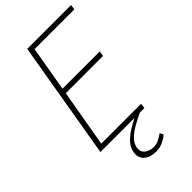

<svg xmlns="http://www.w3.org/2000/svg" viewBox="-277 -779 1078 1078"><g transform="rotate(-45 262.0 -240.0)"><path d="M367 160Q352 171 331.5 182Q311 193 285 192Q255 191 235 174.5Q215 158 219 128Q224 98 248.5 74.5Q273 51 306.5 32.5Q340 14 370 0H406L410 -30H94L153 -371H449L454 -402H158L204 -670H520L524 -700H192H191H176L57 0H72H89H328Q297 15 266.5 34.5Q236 54 214.5 78Q193 102 188 134Q182 174 208.5 197Q235 220 280 220Q310 220 335.5 208Q361 196 378 181Z"/></g></svg>

Font: Jost* 200 Thin Italic
Style: Italic
Weight: 200
Italic angle: -10°
Version: Version 3.200; ttfautohint (v0.97) -l 8 -r 50 -G 200 -x 14 -